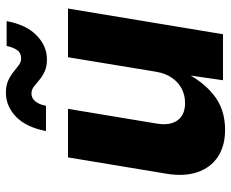

<svg xmlns="http://www.w3.org/2000/svg" viewBox="-88 -712 807 672"><g transform="rotate(-90 316.0 -376.5)"><path d="M197.3 7.3Q140.6 7.3 102.5 -18.1Q64.5 -43.5 48.8 -89.6Q33.2 -135.7 43.5 -197.8L100.6 -542.5H270.5L218.8 -231Q211.4 -185.1 230.5 -158.9Q249.5 -132.8 291 -132.8Q318.8 -132.8 341.6 -144.8Q364.3 -156.7 379.6 -179.4Q395 -202.1 400.4 -234.4L451.2 -542.5H621.6L531.7 0H370.6L390.6 -137.7H399.9Q368.7 -72.3 319.1 -32.5Q269.5 7.3 197.3 7.3ZM443.8 -616.2Q418.5 -616.2 401.1 -624.3Q383.8 -632.3 371.1 -643.3Q358.4 -654.3 347.7 -662.4Q336.9 -670.4 324.2 -670.4Q308.1 -670.4 296.9 -657Q285.6 -643.6 281.2 -619.6H192.9Q206.1 -689 242.9 -724.4Q279.8 -759.8 327.1 -759.8Q352.5 -759.8 369.9 -751.7Q387.2 -743.7 399.9 -733.2Q412.6 -722.7 423.6 -714.6Q434.6 -706.5 446.8 -706.5Q465.8 -706.5 475.6 -719.7Q485.4 -732.9 490.7 -757.3H577.6Q564.9 -688.5 527.6 -652.3Q490.2 -616.2 443.8 -616.2Z"/></g></svg>

Font: Inter 16pt ExtraBold
Style: Italic
Weight: 800
Italic angle: -9.3988°
Version: Version 4.001;git-66647c0bb